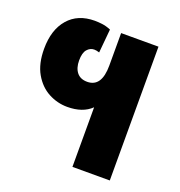

<svg xmlns="http://www.w3.org/2000/svg" viewBox="-107 -649 692 739"><g transform="rotate(20 239.5 -279.0)"><path d="M269 0V-244Q234 -210 171 -210Q130 -210 93.5 -229.5Q57 -249 34 -289Q11 -329 11 -390Q11 -468 50 -513Q89 -558 158 -558Q171 -558 188 -556Q205 -554 224 -546L215 -449Q203 -453 194 -453Q177 -453 165 -439Q153 -425 153 -394Q153 -363 167.5 -345Q182 -327 210 -327Q269 -327 269 -415V-548H422V0Z"/></g></svg>

Font: Noto Sans Thai Cond ExtBd
Style: Regular
Weight: 800
Width: 3
Designer: Monotype Design Team
Foundry: Monotype Imaging Inc.
Version: Version 2.002; ttfautohint (v1.8.4.7-5d5b)